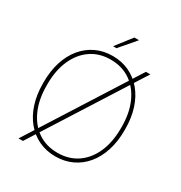

<svg xmlns="http://www.w3.org/2000/svg" viewBox="-208 -1038 1143 1213"><g transform="rotate(30 363.5 -431.0)"><path d="M361.3 10.3Q294.9 10.3 240.2 -15.4Q185.5 -41 146 -88.6Q106.4 -136.2 85 -202.6Q63.5 -269 63.5 -351.1V-359.9Q63.5 -441.9 84.7 -508.3Q106 -574.7 145.5 -622.3Q185.1 -669.9 239.5 -695.6Q293.9 -721.2 360.4 -721.2Q426.3 -721.2 481 -695.6Q535.6 -669.9 575.4 -622.3Q615.2 -574.7 636.7 -508.3Q658.2 -441.9 658.2 -359.9V-351.1Q658.2 -269 636.7 -202.4Q615.2 -135.7 575.9 -88.4Q536.6 -41 481.9 -15.4Q427.2 10.3 361.3 10.3ZM361.3 -16.1Q443.8 -16.1 504.6 -57.6Q565.4 -99.1 598.6 -174.6Q631.8 -250 631.8 -351.1V-360.8Q631.8 -461.4 598.4 -536.6Q564.9 -611.8 503.9 -653.3Q442.9 -694.8 360.4 -694.8Q278.3 -694.8 217.8 -653.3Q157.2 -611.8 123.8 -536.6Q90.3 -461.4 90.3 -360.8V-351.1Q90.3 -250 123.8 -174.6Q157.2 -99.1 218 -57.6Q278.8 -16.1 361.3 -16.1ZM103.5 27.8 590.3 -738.8H622.6L135.7 27.8ZM331.1 -777.3 418.9 -890.1H450.2L451.2 -887.7L354 -774.9H332Z"/></g></svg>

Font: Roboto Slab LO Thin
Style: Regular
Weight: 250
Designer: Google
Version: Version 2.00;September 28, 2018;FontCreator 11.5.0.2427 64-b